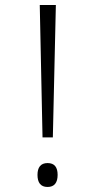

<svg xmlns="http://www.w3.org/2000/svg" viewBox="-20 -734 351 763"><path d="M149 -188H190L202 -714H138ZM129 -39C129 -9 141 9 169 9C196 9 209 -8 209 -39C209 -69 197 -86 169 -86C141 -86 129 -68 129 -39Z"/></svg>

Font: Noto Sans Devanagari ExtraCondensed Light
Style: Regular
Weight: 300
Width: 2
Designer: Jelle Bosma - Monotype Design Team
Foundry: Monotype Imaging Inc.
Version: Version 2.004